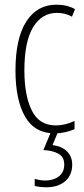

<svg xmlns="http://www.w3.org/2000/svg" viewBox="-20 -559 360 819"><path d="M214 10Q128 10 87 -61.5Q46 -133 46 -258Q46 -395 92 -467Q138 -539 221 -539Q266 -539 300 -520L287 -488Q258 -504 223 -504Q158 -504 121 -442.5Q84 -381 84 -259Q84 -152 115.5 -88Q147 -24 218 -24Q257 -24 298 -43V-8Q280 0 257.5 5Q235 10 214 10ZM288 143Q288 188 258 214Q228 240 176 240Q166 240 152.5 238.5Q139 237 128 234V204Q152 211 174 211Q208 211 231 193.5Q254 176 254 143Q254 110 229 96.5Q204 83 165 81L199 0H229L204 60Q245 65 266.5 87.5Q288 110 288 143Z"/></svg>

Font: Noto Sans Lao Looped ExtraCondensed ExtraLight
Style: Regular
Weight: 200
Width: 2
Designer: Mark Frömberg, Ben Mitchell
Foundry: The Fontpad Ltd
Version: Version 1.002; ttfautohint (v1.8.4.7-5d5b)